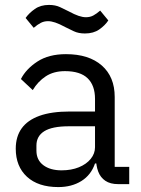

<svg xmlns="http://www.w3.org/2000/svg" viewBox="-20 -748 574 780"><path d="M505 0H460Q428 0 408 -13.5Q388 -27 379 -51Q370 -75 370 -106V-113L401 -84H366Q350 -37 310.5 -12.5Q271 12 217 12Q135 12 89.5 -30Q44 -72 44 -144Q44 -193 68 -226.5Q92 -260 140.5 -277.5Q189 -295 264 -295H366V-346Q366 -401 336 -430Q306 -459 244 -459Q198 -459 166 -438Q134 -417 113 -382L65 -427Q86 -468 132 -498Q178 -528 248 -528Q341 -528 393.5 -482Q446 -436 446 -354V-70H505ZM366 -235H260Q192 -235 160 -215Q128 -195 128 -157V-136Q128 -98 156 -77Q184 -56 230 -56Q270 -56 300.5 -68.5Q331 -81 348.5 -102.5Q366 -124 366 -150ZM325 -612Q299 -612 280 -621Q261 -630 245 -638Q221 -651 204.5 -656.5Q188 -662 175 -662Q159 -662 145.5 -655Q132 -648 117 -635L84 -675Q98 -695 121.5 -711.5Q145 -728 179 -728Q205 -728 224 -719Q243 -710 259 -702Q283 -689 299.5 -683.5Q316 -678 329 -678Q346 -678 359 -685Q372 -692 387 -705L420 -665Q407 -645 383.5 -628.5Q360 -612 325 -612Z"/></svg>

Font: IBM Plex Sans
Style: Regular
Weight: 400
Designer: Mike Abbink, Paul van der Laan, Pieter van Rosmalen
Foundry: Bold Monday
Version: Version 3.201